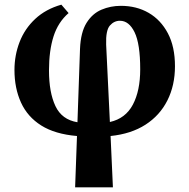

<svg xmlns="http://www.w3.org/2000/svg" viewBox="-20 -574 812 823"><path d="M302 229 310 9Q216 1 157 -36Q98 -73 70 -134.5Q42 -196 42 -274Q42 -337 64 -394Q86 -451 131 -493Q176 -535 243 -554L274 -518Q229 -479 209.5 -418Q190 -357 190 -272Q190 -178 217.5 -119.5Q245 -61 312 -50L323 -365Q326 -436 351 -476Q376 -516 415 -532.5Q454 -549 498 -549Q565 -549 617 -519Q669 -489 699.5 -431.5Q730 -374 730 -290Q730 -208 697.5 -143.5Q665 -79 603.5 -39.5Q542 0 454 9L464 229ZM435 -383 451 -51Q518 -66 549.5 -125.5Q581 -185 581 -277Q581 -386 557 -435.5Q533 -485 494 -485Q469 -485 451 -464.5Q433 -444 435 -383Z"/></svg>

Font: Noto Serif
Style: Bold
Weight: 700
Designer: Monotype Design Team
Foundry: Monotype Imaging Inc.
Version: Version 2.014